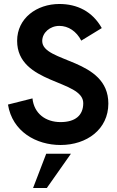

<svg xmlns="http://www.w3.org/2000/svg" viewBox="-20 -720 587 964"><path d="M284 8C416 8 524 -71 524 -200C524 -429 192 -404 192 -514C192 -556 231 -590 278 -590C323 -590 364 -563 388 -516L491 -579C444 -663 367 -700 278 -700C165 -700 66 -629 66 -515C66 -296 398 -321 398 -202C398 -140 357 -107 284 -107C210 -107 151 -149 143 -226L20 -195C42 -59 162 8 284 8ZM146 224H215L336 52H212Z"/></svg>

Font: FREAK Grotesk Next
Style: Bold
Weight: 700
Width: 3
Designer: La Scuola Open Source
Foundry: La Scuola Open Source
Version: Version 1.000;PS 1.0;hotconv 1.0.72;makeotf.lib2.5.5900